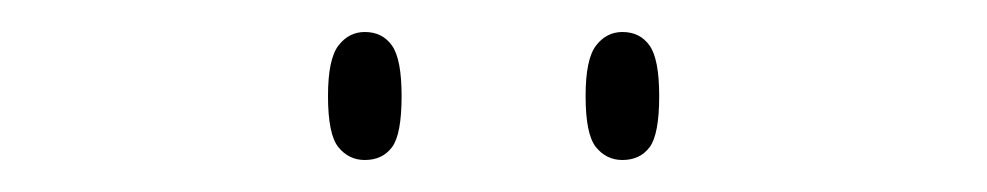

<svg xmlns="http://www.w3.org/2000/svg" viewBox="-20 -758 617 120"><path d="M369 -658Q359 -658 352.5 -666Q346 -674 346 -698Q346 -721 352.5 -729.5Q359 -738 369 -738Q380 -738 386 -729.5Q392 -721 392 -698Q392 -674 386 -666Q380 -658 369 -658ZM208 -658Q198 -658 191.5 -666Q185 -674 185 -698Q185 -721 191.5 -729.5Q198 -738 208 -738Q219 -738 225 -729.5Q231 -721 231 -698Q231 -674 225 -666Q219 -658 208 -658Z"/></svg>

Font: Noto Serif Tamil Thin
Style: Regular
Weight: 100
Designer: Indian Type Foundry, Tom Grace, and the Monotype Design Team
Foundry: Monotype Imaging Inc.
Version: Version 2.004; ttfautohint (v1.8.4.7-5d5b)